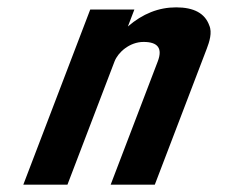

<svg xmlns="http://www.w3.org/2000/svg" viewBox="-20 -502 636 522"><path d="M548.9 -433C537.2 -465.7 507.2 -482 458.9 -482C411.4 -482 367.7 -464.7 327.7 -430L345.3 -476H225.3L43.4 0H163.4L291.4 -335C300.8 -359.5 332.2 -388 370.4 -388C409.6 -388 422.4 -370.3 408.9 -335L280.9 0H400.9L542.3 -370C549.1 -387.8 557.6 -413.8 548.9 -433Z"/></svg>

Font: Din Kursivschrift
Style: Breit
Weight: 400
Version: Version 1.089